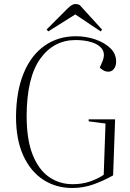

<svg xmlns="http://www.w3.org/2000/svg" viewBox="-20 -925 647 959"><path d="M555 -329 545 -49Q501 -24 449.5 -5Q398 14 341 14Q260 14 196.5 -27Q133 -68 96.5 -147.5Q60 -227 60 -342Q61 -469 98 -559Q135 -649 202.5 -696.5Q270 -744 359 -744Q409 -744 455 -728.5Q501 -713 530.5 -685Q560 -657 560 -617Q560 -595 549 -581Q538 -567 522 -567Q507 -567 496.5 -573.5Q486 -580 478 -587L490 -614Q507 -653 491.5 -677.5Q476 -702 439.5 -713.5Q403 -725 358 -725Q248 -725 181 -631.5Q114 -538 113 -347Q113 -228 143 -152.5Q173 -77 225 -41Q277 -5 343 -5Q391 -5 431 -19Q471 -33 498 -52L507 -308L423 -319V-329ZM490 -777 483 -768 356 -853 221 -768 213 -778 317 -882Q340 -905 356 -905Q368 -905 378 -900Z"/></svg>

Font: Literata 72pt ExtraLight
Style: Italic
Weight: 200
Italic angle: -2°
Designer: Latin by Veronika Burian and Jose Scaglione. Greek by Irene Vlachou. Cyrillic by Vera Evstafieva
Foundry: TypeTogether
Version: Version 3.002